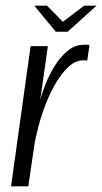

<svg xmlns="http://www.w3.org/2000/svg" viewBox="-20 -658 361 678"><path d="M19 0 88 -495H149L122 -305Q127 -325 139.5 -357.5Q152 -390 171.5 -422.5Q191 -455 217.5 -477.5Q244 -500 277 -500Q281 -500 287 -500Q293 -500 296 -499L288 -444Q286 -445 281.5 -445Q277 -445 272 -445Q246 -444 223 -423Q200 -402 179.5 -368.5Q159 -335 143 -294.5Q127 -254 116 -212.5Q105 -171 100 -137L80 0ZM177 -546 101 -638H146L202 -581L277 -638H321L219 -546Z"/></svg>

Font: Alumni Sans
Style: Italic
Weight: 400
Italic angle: -8°
Version: Version 1.016